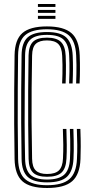

<svg xmlns="http://www.w3.org/2000/svg" viewBox="-20 -940 470 968"><path d="M217.2 7.8Q131 7.8 93 -26.1Q55 -60 53.5 -138.2Q52 -233.2 51.5 -316.8Q51 -400.2 51.6 -483.6Q52.2 -567 53.5 -661.8Q54.8 -740.2 93.1 -773.5Q131.5 -806.8 216.5 -806.8Q301.2 -806.8 340 -773.2Q378.8 -739.8 381.8 -661.2Q382.5 -642.5 382.9 -625Q383.2 -607.5 383.1 -590.2Q383 -573 382.6 -555.4Q382.2 -537.8 381.2 -519.2H363.8Q364.8 -544 365.2 -567Q365.8 -590 365.5 -613.1Q365.2 -636.2 364 -660.8Q361 -732 326.5 -762.2Q292 -792.5 216.5 -792.5Q141 -792.5 106.6 -762.5Q72.2 -732.5 71.2 -661.2Q70.2 -578.5 69.6 -492.9Q69 -407.2 69.4 -318.9Q69.8 -230.5 71.2 -138.5Q72.5 -64.8 108.4 -35.5Q144.2 -6.2 217.2 -6.2Q295 -6.2 330 -37Q365 -67.8 368 -138.5Q369.8 -173 369.5 -209Q369.2 -245 367.5 -290H385.2Q387.2 -235.2 387 -201Q386.8 -166.8 385.8 -138.2Q382.8 -60.5 343.9 -26.4Q305 7.8 217.2 7.8ZM217.2 -20.5Q149.8 -20.5 119.9 -48Q90 -75.5 88.8 -138.5Q87.2 -236.5 86.8 -319.6Q86.2 -402.8 86.9 -484.8Q87.5 -566.8 88.8 -661.2Q89.5 -724.5 119.4 -751.5Q149.2 -778.5 216.5 -778.5Q286.8 -778.5 315.4 -749.8Q344 -721 346.5 -659.8Q347.2 -642.5 347.6 -626.2Q348 -610 347.9 -593.4Q347.8 -576.8 347.4 -558.6Q347 -540.5 346 -519.2H328.5Q330 -553.8 330.2 -578.6Q330.5 -603.5 330.1 -622.8Q329.8 -642 328.8 -659.5Q326.8 -713 302.2 -738.6Q277.8 -764.2 216.5 -764.2Q158.2 -764.2 132.8 -740.1Q107.2 -716 106.5 -660.8Q105.5 -577.5 104.8 -494Q104 -410.5 104.2 -322.9Q104.5 -235.2 106.5 -139Q107.5 -83.2 133.1 -59Q158.8 -34.8 217.2 -34.8Q275.5 -34.8 302.9 -58.6Q330.2 -82.5 332.8 -140Q334 -161.5 334.2 -184.9Q334.5 -208.2 334 -234.5Q333.5 -260.8 332.2 -290H350Q351.2 -255 351.6 -228.1Q352 -201.2 351.8 -179.9Q351.5 -158.5 350.5 -139.5Q347.8 -77.5 317.9 -49Q288 -20.5 217.2 -20.5ZM217.2 -48.8Q168.5 -48.8 146.9 -69.6Q125.2 -90.5 124.2 -139Q122.8 -229.2 122.1 -311.9Q121.5 -394.5 122 -479.2Q122.5 -564 124 -660.8Q125 -708.5 146.4 -729.4Q167.8 -750.2 216.5 -750.2Q265 -750.2 287 -728.9Q309 -707.5 311.2 -658.2Q312.2 -634.8 312.5 -612.1Q312.8 -589.5 312.2 -566.5Q311.8 -543.5 310.8 -519.2H293.2Q294.2 -544.5 294.8 -567.4Q295.2 -590.2 295 -612.5Q294.8 -634.8 293.5 -658.2Q291.8 -700.2 273.8 -718.2Q255.8 -736.2 216.5 -736.2Q179.5 -736.2 161 -719.5Q142.5 -702.8 141.8 -659.8Q140.2 -576.2 139.5 -494.2Q138.8 -412.2 139.2 -325.4Q139.8 -238.5 141.8 -140Q142.5 -97.2 160.9 -80Q179.2 -62.8 217.2 -62.8Q259 -62.8 277.4 -81.2Q295.8 -99.8 297.5 -141Q299.2 -174.5 299 -210.1Q298.8 -245.8 297 -290H314.8Q316.2 -245.8 316.6 -209.8Q317 -173.8 315.2 -141Q313 -91.8 290.5 -70.2Q268 -48.8 217.2 -48.8ZM171.2 -905V-920H259.5V-905ZM171.2 -845V-860H259.5V-845ZM171.2 -875V-890H259.5V-875Z"/></svg>

Font: Big Shoulders Inline Text Thin Medium
Style: Regular
Weight: 500
Version: Version 2.002